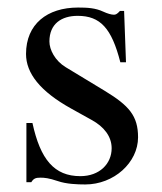

<svg xmlns="http://www.w3.org/2000/svg" viewBox="-20 -479 429 509"><path d="M154 -301C126 -318 111 -347 111 -369C111 -416 143 -437 186 -437C246 -437 276 -404 299 -314H314L309 -450H298C290 -441 286 -440 282 -440C275 -440 265 -443 254 -448C233 -458 211 -459 187 -459C105 -459 49 -415 49 -336C49 -285 86 -237 169 -191L223 -161C256 -143 276 -117 276 -86C276 -45 244 -12 193 -12C124 -12 87 -56 66 -153H50V4H63C69 -6 75 -8 87 -8C98 -8 109 -7 133 1C156 9 185 10 206 10C282 10 346 -48 346 -115C346 -172 322 -199 258 -238Z"/></svg>

Font: STIXGeneral
Style: Regular
Weight: 400
Designer: MicroPress Inc., with final additions and corrections provided by Coen Hoffman, Elsevier (retired)
Version: Version 1.1.0